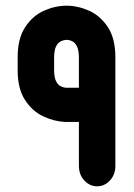

<svg xmlns="http://www.w3.org/2000/svg" viewBox="-20 -651 470 674"><path d="M257 -223H207Q169 -225 131 -243Q93 -261 67.5 -300.5Q42 -340 42 -404V-450Q42 -516 68.5 -556Q95 -596 134.5 -613.5Q174 -631 214 -631Q253 -631 292.5 -613.5Q332 -596 358.5 -556Q385 -516 385 -450V-69Q385 -38 366 -17.5Q347 3 321 3Q295 3 276 -17.5Q257 -38 257 -69ZM257 -343V-448Q257 -474 250.5 -487.5Q244 -501 234 -506Q224 -511 214 -511Q204 -511 193.5 -506Q183 -501 176.5 -487.5Q170 -474 170 -448V-406Q170 -380 176.5 -366.5Q183 -353 193.5 -348Q204 -343 214 -343Z"/></svg>

Font: Beiruti ExtraBold
Style: Regular
Weight: 800
Designer: Arlette Boutros
Foundry: Boutros
Version: Version 1.41